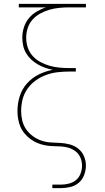

<svg xmlns="http://www.w3.org/2000/svg" viewBox="-20 -755 540 990"><path d="M250 215V197H294Q315 197 336 191.5Q357 186 372.5 173Q388 160 395.5 139.5Q403 119 403 99Q403 78 395 58.5Q387 39 370.5 26Q354 13 334 7Q314 1 293.5 0Q273 -1 252.5 -1.5Q232 -2 211.5 -6Q191 -10 172 -18Q153 -26 136.5 -38.5Q120 -51 106.5 -67Q93 -83 85 -102Q77 -121 73.5 -141.5Q70 -162 70 -182Q70 -221 81.5 -258Q93 -295 118.5 -324Q144 -353 179 -370.5Q214 -388 252 -395Q231 -399 211.5 -406Q192 -413 174 -423.5Q156 -434 140.5 -448.5Q125 -463 114.5 -481Q104 -499 99.5 -519.5Q95 -540 95 -561Q95 -587 103 -613Q111 -639 128 -660Q145 -681 168.5 -695Q192 -709 217 -717H77V-735H423V-717H336Q311 -717 285.5 -714.5Q260 -712 235.5 -705Q211 -698 188 -685.5Q165 -673 148 -654Q131 -635 123 -610.5Q115 -586 115 -561Q115 -535 123 -510.5Q131 -486 148 -467Q165 -448 188 -435.5Q211 -423 235.5 -416Q260 -409 285.5 -406.5Q311 -404 336 -404H371V-386H336Q306 -386 276 -382.5Q246 -379 217.5 -368.5Q189 -358 164 -340Q139 -322 121.5 -297Q104 -272 96.5 -242.5Q89 -213 89 -182Q89 -157 95 -132.5Q101 -108 115 -88Q129 -68 149.5 -53Q170 -38 193.5 -30Q217 -22 241.5 -20.5Q266 -19 290.5 -18Q315 -17 339.5 -10.5Q364 -4 383.5 11.5Q403 27 413 50.5Q423 74 423 98Q423 123 414 147Q405 171 386.5 187Q368 203 343.5 209Q319 215 294 215Z"/></svg>

Font: Iosevka Curly Slab Thin
Style: Regular
Weight: 100
Monospace: yes
Designer: Belleve Invis
Foundry: Belleve Invis
Version: Version 22.1.2; ttfautohint (v1.8.4)